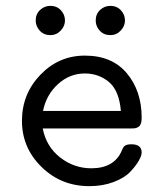

<svg xmlns="http://www.w3.org/2000/svg" viewBox="-20 -630 565 656"><path d="M307 -560Q307 -582 322 -596Q337 -610 357 -610Q379 -610 393 -595Q407 -580 407 -560Q407 -541 392.5 -525.5Q378 -510 357 -510Q335 -510 321 -525Q307 -540 307 -560ZM102 -560Q102 -582 117 -596Q132 -610 152 -610Q174 -610 188 -595Q202 -580 202 -560Q202 -541 187.5 -525.5Q173 -510 152 -510Q130 -510 116 -525Q102 -540 102 -560ZM270 -440Q363 -440 413.5 -379.5Q464 -319 464 -228Q464 -215 461 -207Q458 -199 451.5 -195.5Q445 -192 439.5 -191.5Q434 -191 424 -191H126Q138 -129 185.5 -92Q233 -55 292 -55Q370 -55 396 -115Q401 -129 408 -133Q415 -137 429 -137Q464 -137 464 -109Q464 -98 454 -80.5Q444 -63 424.5 -42.5Q405 -22 368 -8Q331 6 285 6Q189 6 122 -59.5Q55 -125 55 -217Q55 -309 118 -374.5Q181 -440 270 -440ZM127 -251H393Q387 -321 352 -350Q317 -379 270 -379Q218 -379 178 -342.5Q138 -306 127 -251Z"/></svg>

Font: CMU Typewriter Text
Style: Regular
Weight: 500
Monospace: yes
Version: Version 0.7.0